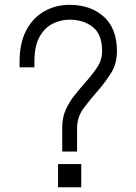

<svg xmlns="http://www.w3.org/2000/svg" viewBox="-20 -789 575 809"><path d="M242.2 -150.4V-252.4Q242.2 -293.9 257.1 -326.9Q272 -359.9 294.7 -388.2Q317.4 -416.5 340.3 -442.4Q368.2 -473.6 389.2 -504.9Q410.2 -536.1 410.2 -573.7Q410.2 -644.5 370.8 -675.3Q331.5 -706.1 273.4 -706.1Q234.9 -706.1 200.9 -688.7Q167 -671.4 146 -632.8Q125 -594.2 125 -529.3V-505.4H62.5V-529.8Q62.5 -608.4 90.8 -661.6Q119.1 -714.8 167 -741.7Q214.8 -768.6 273.4 -768.6Q361.8 -768.6 417.2 -718.8Q472.7 -668.9 472.7 -573.7Q472.7 -520.5 448.2 -481.7Q423.8 -442.9 393.6 -408.2Q360.8 -371.1 332.8 -333.7Q304.7 -296.4 304.7 -247.6V-150.4ZM224.6 0V-97.7H322.3V0Z"/></svg>

Font: Kay Pho Du
Style: Regular
Weight: 400
Designer: Victor Gaultney, Khu Oo Reh
Foundry: SIL International
Version: Version 3.000